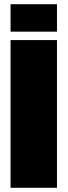

<svg xmlns="http://www.w3.org/2000/svg" viewBox="-20 -750 320 910"><path d="M30 140V-560H250V140ZM30 -600V-730H250V-600Z"/></svg>

Font: Tektur Condensed Black
Style: Regular
Weight: 900
Width: 3
Designer: Adam Jagosz
Foundry: Adam Jagosz
Version: Version 1.005;gftools[0.9.30]